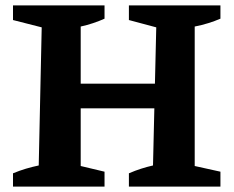

<svg xmlns="http://www.w3.org/2000/svg" viewBox="-20 -689 865 709"><path d="M456 0V-49Q479 -59 501 -66Q523 -73 545 -78L557 -588L456 -615V-669H794V-620Q773 -611 749 -603.5Q725 -596 699 -591V-76L794 -55V0ZM28 0V-49Q52 -59 75.5 -66Q99 -73 123 -78L134 -588L28 -615V-669H366V-620Q346 -611 323.5 -603.5Q301 -596 278 -591V-76L366 -55V0ZM205 -289V-380H627V-289Z"/></svg>

Font: Piazzolla Thin ExtraBold
Style: Regular
Weight: 800
Version: Version 2.005